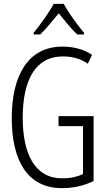

<svg xmlns="http://www.w3.org/2000/svg" viewBox="-20 -967 570 997"><path d="M155 -797V-788H189C219 -817 255 -862 285 -898C315 -861 349 -818 381 -788H416V-797C384 -834 335 -902 311 -947H259C236 -904 189 -838 155 -797ZM302 10C361 10 418 -3 466 -27V-364H284V-312H411V-63C384 -50 347 -41 303 -41C160 -41 98 -169 98 -356C98 -551 164 -674 306 -674C351 -674 394 -665 436 -636L458 -682C413 -713 357 -725 304 -725C126 -725 41 -575 41 -354C41 -137 120 10 302 10Z"/></svg>

Font: Noto Sans Mono Condensed Light
Style: Regular
Weight: 300
Width: 3
Designer: Monotype Design Team
Foundry: Monotype Imaging Inc.
Version: Version 2.014